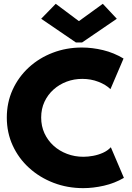

<svg xmlns="http://www.w3.org/2000/svg" viewBox="-20 -976 688 1004"><path d="M415 7.8Q332.5 7.8 260 -20Q187.5 -47.9 132.6 -97.7Q77.6 -147.5 46.6 -214.8Q15.6 -282.2 15.6 -361.3Q15.6 -439.9 46.1 -506.8Q76.7 -573.7 130.6 -623.3Q184.6 -672.9 255.9 -700.2Q327.1 -727.5 408.2 -727.5Q462.4 -727.5 519 -713.9Q575.7 -700.2 626 -669.9L557.6 -509.8Q533.7 -533.2 494.6 -548.3Q455.6 -563.5 410.2 -563.5Q367.2 -563.5 328.6 -549.1Q290 -534.7 260 -507.8Q230 -481 212.6 -443.8Q195.3 -406.7 195.3 -361.3Q195.3 -316.4 212.6 -278.8Q230 -241.2 260.3 -213.9Q290.5 -186.5 330.6 -171.4Q370.6 -156.2 416 -156.2Q439.9 -156.2 466.8 -161.1Q493.7 -166 518.3 -177Q543 -188 559.6 -206.1L627.9 -45.9Q579.1 -17.6 523.2 -4.9Q467.3 7.8 415 7.8ZM271.5 -956.1 391.6 -866.2H393.6L517.6 -956.1L590.8 -877.9L409.2 -753.9H377L195.3 -877.9Z"/></svg>

Font: Reddit Sans Black
Style: Regular
Weight: 900
Version: Version 1.014